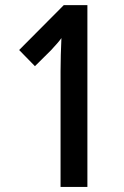

<svg xmlns="http://www.w3.org/2000/svg" viewBox="-20 -734 487 754"><path d="M323.2 0H217.8V-453.6Q217.8 -486.8 218.8 -519.3Q219.7 -551.8 221.2 -584.5Q214.4 -574.7 204.3 -563.2Q194.3 -551.8 180.2 -536.6L117.2 -474.1L55.2 -537.6L230.5 -713.9H323.2Z"/></svg>

Font: Open Sans Condensed SemiBold
Style: Regular
Weight: 600
Width: 3
Designer: Monotype Design Team
Foundry: Monotype Imaging Inc.
Version: Version 3.000; ttfautohint (v1.8.4)